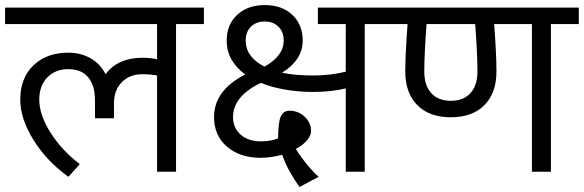

<svg xmlns="http://www.w3.org/2000/svg" viewBox="-30 -678 2305 758"><path d="M775 -583H665V0H590V-380Q563 -385 532 -385Q482 -385 451 -353.5Q420 -322 420 -271V-211H345V-281Q345 -341 318 -373Q291 -405 240 -405Q188 -405 156.5 -372Q125 -339 125 -285Q125 -225 169 -155Q213 -85 285 -30L240 20Q155 -41 102.5 -125Q50 -209 50 -285Q50 -370 102 -420Q154 -470 240 -470Q289 -470 327.5 -448Q366 -426 387 -385Q410 -417 447 -433.5Q484 -450 532 -450Q565 -450 590 -444V-583H-10V-648H775Z M815 -216Q815 -321 938 -384Q905 -408 885 -441.5Q865 -475 865 -518Q865 -581 906.5 -619.5Q948 -658 1015 -658Q1083 -658 1124 -619.5Q1165 -581 1165 -518Q1165 -478 1143 -445.5Q1121 -413 1083 -391Q1135 -380 1205 -380Q1275 -380 1335 -395V-583H1225V-648H1520V-583H1410V0H1335V-329Q1277 -315 1205 -315Q1149 -315 1094.5 -324.5Q1040 -334 1000 -351Q890 -298 890 -216Q890 -173 920 -146.5Q950 -120 1000 -120Q1042 -120 1068 -132Q1068 -195 1078.5 -218Q1089 -241 1112 -241Q1147 -241 1172.5 -217.5Q1198 -194 1198 -161Q1198 -143 1182 -124Q1166 -105 1138 -90Q1157 -59 1183 -27.5Q1209 4 1228 20L1153 60Q1137 40 1116.5 4Q1096 -32 1084 -67Q1038 -55 1000 -55Q917 -55 866 -99Q815 -143 815 -216ZM1014 -415Q1090 -457 1090 -518Q1090 -552 1069.5 -572.5Q1049 -593 1015 -593Q981 -593 960.5 -572.5Q940 -552 940 -518Q940 -453 1014 -415Z M2255 -583H2145V0H2070V-583H1921Q1930 -461 1930 -396Q1930 -311 1882.5 -263Q1835 -215 1750 -215Q1665 -215 1617.5 -263Q1570 -311 1570 -396Q1570 -461 1579 -583H1500V-648H2255ZM1750 -280Q1800 -280 1827.5 -310.5Q1855 -341 1855 -396Q1855 -461 1846 -583H1654Q1645 -461 1645 -396Q1645 -341 1672.5 -310.5Q1700 -280 1750 -280Z"/></svg>

Font: Madhuban Light
Style: Regular
Weight: 300
Designer: jaikishan Patel
Foundry: MagicType
Version: Version 1.000